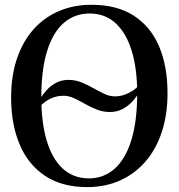

<svg xmlns="http://www.w3.org/2000/svg" viewBox="-20 -772 748 804"><path d="M440.5 -303Q411.5 -303 385.5 -313.2Q359.5 -323.5 335.8 -337Q312 -350.5 290 -360.8Q268 -371 247 -371Q223.5 -371 204.5 -364.2Q185.5 -357.5 171 -347Q156.5 -336.5 146.5 -325.5L146 -355.5Q158.5 -376 175.5 -394.8Q192.5 -413.5 215.2 -425.5Q238 -437.5 267 -437.5Q295.5 -437.5 321.2 -427Q347 -416.5 370.8 -403Q394.5 -389.5 416.8 -379Q439 -368.5 461 -368.5Q483 -368.5 502.2 -375.5Q521.5 -382.5 536.2 -392.5Q551 -402.5 560.5 -413L562.5 -385.5Q550.5 -364.5 532.8 -345.5Q515 -326.5 492 -314.8Q469 -303 440.5 -303ZM347.5 11.5Q240 12 168.5 -35.8Q97 -83.5 61.8 -168.2Q26.5 -253 26.5 -363.5Q26.5 -453.5 50.5 -525.2Q74.5 -597 119.2 -647.8Q164 -698.5 226 -725.2Q288 -752 363 -752Q470 -752 540.8 -706Q611.5 -660 646.5 -577Q681.5 -494 681.5 -382Q681.5 -292.5 657.8 -220Q634 -147.5 589.5 -96Q545 -44.5 483.8 -16.8Q422.5 11 347.5 11.5ZM352.5 -25Q414 -25 459.5 -65Q505 -105 529.8 -184.5Q554.5 -264 554.5 -382Q554.5 -482.5 532 -557.5Q509.5 -632.5 465 -674Q420.5 -715.5 355 -715.5Q293.5 -715.5 248 -676.8Q202.5 -638 177.8 -560Q153 -482 153 -363.5Q153 -259.5 175.5 -183.5Q198 -107.5 242.5 -66.2Q287 -25 352.5 -25Z"/></svg>

Font: Merriweather 96pt Medium
Style: Regular
Weight: 500
Version: Version 2.100